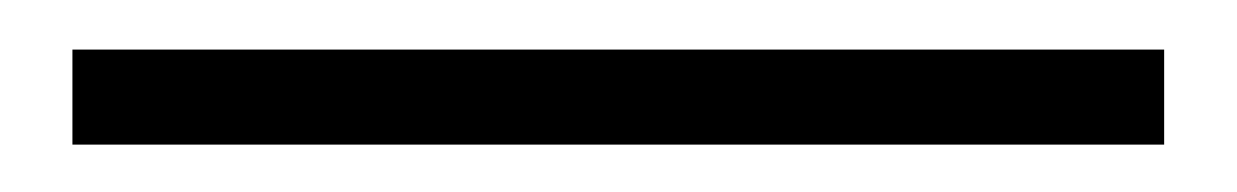

<svg xmlns="http://www.w3.org/2000/svg" viewBox="-20 4 509 79"><path d="M9.8 63.5H459V24.4H9.8Z"/></svg>

Font: Abhaya Libre
Style: Regular
Weight: 400
Designer: Pushpananda Ekanayake, Sol Matas, Pathum Egodawatta
Foundry: Mooniak
Version: Version 1.050 ; ttfautohint (v1.6)